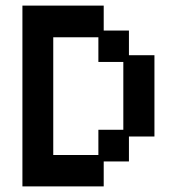

<svg xmlns="http://www.w3.org/2000/svg" viewBox="-20 -653 632 685"><path d="M60 12V-633H350V-544H440V-456H531V-166H440V-77H350V12ZM170 -100H331V-190H420V-432H331V-520H170Z"/></svg>

Font: Pixelify Sans Medium
Style: Regular
Weight: 500
Designer: Stefie Justprince
Foundry: Typecalism Foundryline
Version: Version 1.000;February 13, 2025;FontCreator 15.0.0.3015 64-b